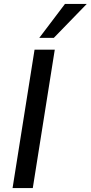

<svg xmlns="http://www.w3.org/2000/svg" viewBox="-20 -958 462 978"><path d="M44 0 156 -705H259L147 0ZM180 -765 311 -938H422L254 -765Z"/></svg>

Font: Nunito Sans SemiBold
Style: Italic
Weight: 600
Italic angle: -9°
Designer: Vernon Adams
Foundry: Vernon Adams
Version: Version 3.006; ttfautohint (v1.8.3)